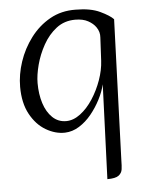

<svg xmlns="http://www.w3.org/2000/svg" viewBox="-52 -532 603 791"><g transform="rotate(-5 250.0 -136.5)"><path d="M35 -193Q35 -244 52.5 -296.5Q70 -349 103.5 -393.5Q137 -438 184 -464.5Q231 -491 290 -490Q352 -490 391 -471.5Q430 -453 445 -437L424 148Q424 166 422 181.5Q420 197 407 207Q394 217 360 217L375 -174Q368 -144 351.5 -112Q335 -80 312.5 -52.5Q290 -25 262 -7.5Q234 10 203 11Q163 12 124 -11Q85 -34 60 -80Q35 -126 35 -193ZM285 -449Q240 -449 207 -423.5Q174 -398 152 -358.5Q130 -319 119 -277Q108 -235 108 -202Q108 -156 120 -118.5Q132 -81 155.5 -58.5Q179 -36 212 -36Q242 -36 271 -58Q300 -80 323 -115.5Q346 -151 360.5 -192Q375 -233 377 -271L382 -367Q384 -390 370 -410Q359 -426 338 -437.5Q317 -449 285 -449Z"/></g></svg>

Font: Diphylleia
Style: Regular
Weight: 400
Designer: Minha Hyung
Foundry: JAMO
Version: Version 1.000; ttfautohint (v1.8.4.7-5d5b);gftools[0.9.28]